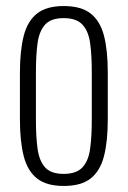

<svg xmlns="http://www.w3.org/2000/svg" viewBox="-20 -607 423 636"><path d="M191 9Q134 9 102.5 -16Q71 -41 58.5 -90Q46 -139 46 -211V-367Q46 -439 58.5 -488Q71 -537 102.5 -562Q134 -587 191 -587Q249 -587 280.5 -562Q312 -537 324.5 -488.5Q337 -440 337 -367V-211Q337 -139 324.5 -90Q312 -41 280.5 -16Q249 9 191 9ZM191 -31Q233 -31 253 -52.5Q273 -74 278.5 -114Q284 -154 284 -209V-369Q284 -425 278.5 -464.5Q273 -504 253 -525.5Q233 -547 191 -547Q149 -547 129.5 -525.5Q110 -504 104.5 -464.5Q99 -425 99 -369V-209Q99 -154 104.5 -114Q110 -74 129.5 -52.5Q149 -31 191 -31Z"/></svg>

Font: Oswald ExtraLight
Style: Regular
Weight: 250
Designer: Vernon Adams
Foundry: Vernon Adams
Version: Version 4.100; ttfautohint (v1.8.1.43-b0c9)